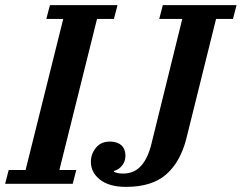

<svg xmlns="http://www.w3.org/2000/svg" viewBox="-50 -718 944 750"><path d="M-16 -54H50L197 -644H131L145 -698H409L395 -644H329L182 -54H248L234 0H-30ZM442 12Q377 12 341 -16Q305 -44 305 -86Q305 -116 324.5 -140.5Q344 -165 379 -165Q408 -165 424 -150.5Q440 -136 440 -110Q440 -88 427.5 -72Q415 -56 395 -50V-47Q409 -40 431 -40Q473 -40 500 -69Q527 -98 541 -154L662 -644H572L586 -698H874L860 -644H794L678 -177Q655 -86 599.5 -37Q544 12 442 12Z"/></svg>

Font: IBM Plex Serif SmBld
Style: Italic
Weight: 600
Italic angle: -14°
Designer: Mike Abbink, Paul van der Laan, Pieter van Rosmalen
Foundry: Bold Monday
Version: Version 3.001